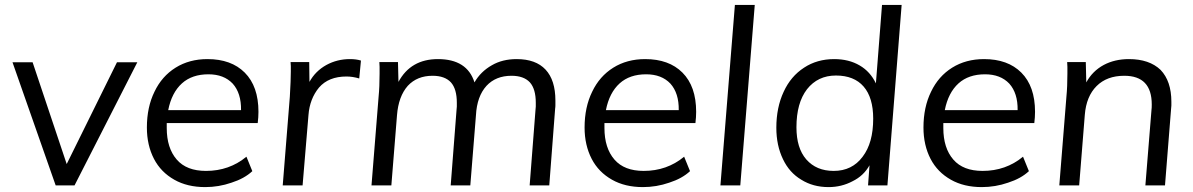

<svg xmlns="http://www.w3.org/2000/svg" viewBox="-20 -756 4867 783"><path d="M457 -502H540L284 0H207L31 -502H113L252 -87Z M660 -254V-234Q660 -152 701 -105Q741 -59 820 -59Q915 -59 985 -117L1009 -58Q977 -28 924 -11Q872 7 817 7Q744 7 691 -23Q636 -54 608 -108Q579 -164 579 -236Q579 -319 610 -382Q640 -445 696 -480Q752 -515 826 -515Q923 -515 978 -460Q1034 -404 1034 -300Q1034 -278 1031 -254ZM830 -453Q763 -453 722 -416Q680 -378 666 -307H963Q964 -376 929 -415Q893 -453 830 -453Z M1407 -515Q1433 -515 1452 -509L1445 -436Q1418 -444 1393 -444Q1320 -444 1281 -399Q1243 -353 1238 -287L1214 0H1133L1162 -362Q1164 -396 1165 -421.5Q1166 -447 1166 -464Q1166 -477 1166 -486.5Q1166 -496 1165 -503H1241L1242 -422Q1266 -466 1311 -491Q1355 -515 1407 -515Z M2087 -515Q2165 -515 2205 -472Q2245 -429 2245 -346Q2245 -335 2245 -327Q2245 -319 2244 -314L2220 0H2140L2164 -310Q2165 -315 2165 -321.5Q2165 -328 2165 -337Q2165 -393 2141 -420Q2116 -447 2066 -447Q2002 -447 1964 -406Q1925 -363 1921 -286L1898 0H1818L1842 -310Q1843 -315 1843 -321.5Q1843 -328 1843 -337Q1843 -393 1819 -420Q1794 -447 1744 -447Q1681 -447 1643 -406Q1605 -363 1599 -286L1576 0H1495L1524 -362Q1526 -382 1527 -405.5Q1528 -429 1528 -456Q1528 -472 1528 -483.5Q1528 -495 1527 -503H1603L1605 -422Q1655 -515 1766 -515Q1885 -515 1915 -420Q1940 -464 1986 -490Q2029 -515 2087 -515Z M2445 -254V-234Q2445 -152 2486 -105Q2526 -59 2605 -59Q2700 -59 2770 -117L2794 -58Q2762 -28 2709 -11Q2657 7 2602 7Q2529 7 2476 -23Q2421 -54 2393 -108Q2364 -164 2364 -236Q2364 -319 2395 -382Q2425 -445 2481 -480Q2537 -515 2611 -515Q2708 -515 2763 -460Q2819 -404 2819 -300Q2819 -278 2816 -254ZM2615 -453Q2548 -453 2507 -416Q2465 -378 2451 -307H2748Q2749 -376 2714 -415Q2678 -453 2615 -453Z M2918 0 2977 -736H3058L2999 0Z M3657 -736 3599 0H3520L3526 -82Q3502 -39 3457 -17Q3412 7 3359 7Q3296 7 3248 -23Q3199 -52 3173 -107Q3146 -163 3146 -235Q3146 -318 3176 -382Q3205 -445 3259 -480Q3312 -515 3382 -515Q3442 -515 3486 -489Q3529 -464 3552 -416L3577 -736ZM3380 -59Q3455 -59 3498 -117Q3541 -173 3541 -272Q3541 -358 3502 -403Q3463 -448 3389 -448Q3315 -448 3271 -392Q3228 -336 3228 -237Q3228 -152 3268 -106Q3309 -59 3380 -59Z M3827 -254V-234Q3827 -152 3868 -105Q3908 -59 3987 -59Q4082 -59 4152 -117L4176 -58Q4144 -28 4091 -11Q4039 7 3984 7Q3911 7 3858 -23Q3803 -54 3775 -108Q3746 -164 3746 -236Q3746 -319 3777 -382Q3807 -445 3863 -480Q3919 -515 3993 -515Q4090 -515 4145 -460Q4201 -404 4201 -300Q4201 -278 4198 -254ZM3997 -453Q3930 -453 3889 -416Q3847 -378 3833 -307H4130Q4131 -376 4096 -415Q4060 -453 3997 -453Z M4584 -515Q4667 -515 4713 -471Q4757 -425 4757 -341Q4757 -332 4757 -325.5Q4757 -319 4756 -314L4731 0H4651L4676 -309Q4677 -314 4677 -330Q4677 -447 4565 -447Q4494 -447 4452 -405Q4410 -363 4404 -288L4381 0H4300L4329 -362Q4331 -382 4332 -406Q4333 -430 4333 -456Q4333 -472 4333 -483.5Q4333 -495 4332 -503H4408L4410 -420Q4435 -466 4481 -491Q4526 -515 4584 -515Z"/></svg>

Font: PRinguin Sans
Style: Italic
Weight: 400
Designer: Vernon Adams
Foundry: Vernon Adams
Version: ""